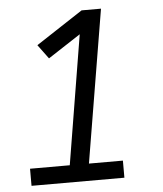

<svg xmlns="http://www.w3.org/2000/svg" viewBox="-53 -781 705 828"><g transform="rotate(-5 300.0 -367.5)"><path d="M50 0V-74H222L314 -633L173 -541L128 -602L331 -735H415L305 -74H452V0Z"/></g></svg>

Font: Iosevka SS04 Extended Oblique
Style: Regular
Weight: 400
Width: 7
Italic angle: -9°
Monospace: yes
Designer: Belleve Invis
Foundry: Belleve Invis
Version: Version 19.0.0; ttfautohint (v1.8.4)